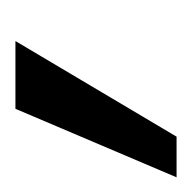

<svg xmlns="http://www.w3.org/2000/svg" viewBox="-28 -113 254 255"><g transform="rotate(-90 99.5 15.0)"><path d="M46 122H-8L83 -92H173Z"/></g></svg>

Font: Hind Guntur Light
Style: Regular
Weight: 300
Designer: Manushi Parikh, Hitesh Malaviya
Foundry: Indian Type Foundry
Version: Version 1.002;PS 1.0;hotconv 1.0.86;makeotf.lib2.5.63406; tt